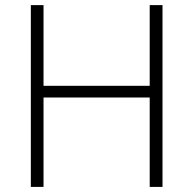

<svg xmlns="http://www.w3.org/2000/svg" viewBox="-20 -734 759 754"><path d="M618.2 0H567.9V-351.1H150.9V0H101.1V-713.9H150.9V-397H567.9V-713.9H618.2Z"/></svg>

Font: JBL Sans
Style: Light
Weight: 300
Version: Version 1.10